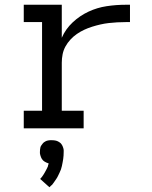

<svg xmlns="http://www.w3.org/2000/svg" viewBox="-20 -540 640 808"><path d="M80 0V-74H157V-447H80V-520H240V-381Q256 -418 286 -446Q316 -474 352.5 -491Q389 -508 429 -514Q469 -520 509 -520H527V-447H509Q491 -447 473 -446Q455 -445 437.5 -443Q420 -441 402.5 -437Q385 -433 367.5 -427.5Q350 -422 334 -414.5Q318 -407 303.5 -397Q289 -387 276.5 -373.5Q264 -360 255.5 -344.5Q247 -329 243.5 -311.5Q240 -294 240 -276V-74H332V0ZM188 248 149 213Q153 209 156 205Q159 201 162 196.5Q165 192 167.5 187.5Q170 183 172.5 178.5Q175 174 178 168Q181 162 182 159V157L185 148L175 144Q171 142 167.5 140Q164 138 161 135Q158 132 156 128.5Q154 125 152.5 121.5Q151 118 149.5 112.5Q148 107 148 105V99Q148 94 148.5 89.5Q149 85 150 80.5Q151 76 153.5 72.5Q156 69 159 65Q162 61 165.5 58.5Q169 56 173 54Q177 52 183 51Q189 50 191 50H198Q202 50 207 50.5Q212 51 216 52Q220 53 224 55Q228 57 232 60Q236 63 238.5 66.5Q241 70 243 74Q245 78 246.5 83.5Q248 89 248 91V99Q248 107 247.5 114.5Q247 122 246 129Q245 136 243.5 143.5Q242 151 240.5 158.5Q239 166 236.5 173Q234 180 230.5 187Q227 194 224 200.5Q221 207 216.5 213.5Q212 220 206.5 228Q201 236 199 238L195 241Z"/></svg>

Font: R Plex Mono
Style: Regular
Weight: 400
Monospace: yes
Designer: Belleve Invis
Foundry: Belleve Invis
Version: Version 31.8.0